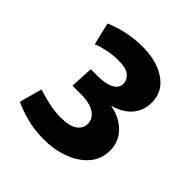

<svg xmlns="http://www.w3.org/2000/svg" viewBox="-129 -910 609 609"><g transform="rotate(45 175.5 -606.0)"><path d="M154 -391Q114 -391 77 -401Q40 -411 18 -422L39 -498Q60 -491 89 -484.5Q118 -478 146 -478Q184 -478 202 -491Q220 -504 220 -525Q220 -541 210 -552.5Q200 -564 182 -570Q164 -576 140 -576H100L104 -654H138Q153 -654 170 -657.5Q187 -661 198.5 -670Q210 -679 210 -695Q210 -711 196 -723.5Q182 -736 146 -736Q122 -736 98 -731Q74 -726 57 -719L39 -794Q63 -805 97.5 -813Q132 -821 170 -821Q234 -821 275 -793Q316 -765 316 -716Q316 -682 296 -656.5Q276 -631 233 -618V-617Q275 -610 302.5 -582.5Q330 -555 330 -514Q330 -477 307 -449.5Q284 -422 244.5 -406.5Q205 -391 154 -391Z"/></g></svg>

Font: Murecho Thin SemiBold
Style: Regular
Weight: 600
Version: Version 1.010